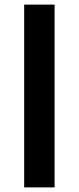

<svg xmlns="http://www.w3.org/2000/svg" viewBox="-20 -626 342 834"><path d="M85 188V-606H217V188Z"/></svg>

Font: Libra Sans
Style: Bold
Weight: 700
Foundry: Context Ltd
Version: Version 1.000